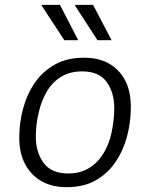

<svg xmlns="http://www.w3.org/2000/svg" viewBox="-20 -758 618 788"><path d="M250 10Q195 10 152 -13.5Q109 -37 84 -82.5Q59 -128 59 -193Q59 -254 75 -313Q91 -372 123 -418.5Q155 -465 205 -493Q255 -521 323 -521H328Q384 -521 426.5 -497.5Q469 -474 493 -429Q517 -384 517 -319Q517 -257 501.5 -198.5Q486 -140 454 -93Q422 -46 373 -18Q324 10 256 10ZM260 -46Q309 -46 345 -68Q381 -90 404 -127.5Q427 -165 437 -210Q443 -238 446 -264Q449 -290 449 -313Q449 -379 417.5 -422Q386 -465 317 -465Q268 -465 232 -443.5Q196 -422 173.5 -384.5Q151 -347 140 -301Q133 -273 130 -247Q127 -221 127 -198Q127 -133 159 -89.5Q191 -46 260 -46ZM380 -593 288 -735 289 -738H362L438 -593ZM244 -593 151 -735 152 -738H226L301 -593Z"/></svg>

Font: Chivo ExtraLight
Style: Italic
Weight: 250
Italic angle: -8.05°
Designer: Hector Gatti
Foundry: Omnibus-Type
Version: Version 2.002